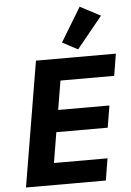

<svg xmlns="http://www.w3.org/2000/svg" viewBox="-63 -1022 727 1068"><g transform="rotate(-5 300.5 -488.0)"><path d="M484 0 503.9 -122.2H204.9L233 -291.9H519.9L540.1 -414.1H253.9L280.9 -576H581L600.9 -698.2H154.8L38 0ZM307.9 -785.9 393.8 -740.1 536.9 -915.8 422.9 -975.9Z"/></g></svg>

Font: Margiela Mono Italic Bold It
Style: Regular
Weight: 700
Designer: Mike Abbink, Paul van der Laan, Pieter van Rosmalen
Foundry: Bold Monday
Version: Version 2.003 2021